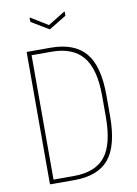

<svg xmlns="http://www.w3.org/2000/svg" viewBox="-90 -876 666 935"><g transform="rotate(-10 242.5 -408.5)"><path d="M83 0Q80 0 80 -4V-651Q80 -655 82 -655H199Q315 -655 370.5 -590Q426 -525 426 -380V-277Q426 -131 372 -65.5Q318 0 201 0ZM101 -20H201Q308 -20 356.5 -80.5Q405 -141 405 -277V-380Q405 -514 354.5 -574.5Q304 -635 200 -635H101ZM208 -745 125 -795Q123 -796 123 -801V-814Q123 -818 127 -816L210 -765L293 -816Q297 -818 297 -814V-801Q297 -796 295 -795L213 -745Q210 -743 208 -745Z"/></g></svg>

Font: Sofia Sans Condensed Thin
Style: Regular
Weight: 250
Version: Version 4.100